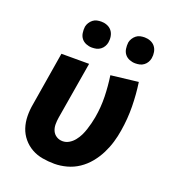

<svg xmlns="http://www.w3.org/2000/svg" viewBox="-135 -845 871 958"><g transform="rotate(20 300.0 -365.5)"><path d="M261 8Q229 8 197.5 2.5Q166 -3 139.5 -18Q113 -33 93.5 -56.5Q74 -80 64.5 -109Q55 -138 54.5 -170.5Q54 -203 60 -235L107 -520H254L203 -216Q200 -198 200 -179.5Q200 -161 207 -145.5Q214 -130 228.5 -121Q243 -112 261 -112Q279 -112 295 -121.5Q311 -131 323 -146Q335 -161 343 -177.5Q351 -194 356.5 -211Q362 -228 366.5 -245.5Q371 -263 374 -280Q384 -337 382.5 -393Q381 -449 373 -503L518 -520Q527 -458 528 -393Q529 -328 518 -262Q513 -230 503.5 -198Q494 -166 478.5 -135Q463 -104 440.5 -76.5Q418 -49 389 -29.5Q360 -10 326.5 -1Q293 8 261 8ZM469 -601Q453 -601 438 -607Q423 -613 413.5 -625Q404 -637 401.5 -653.5Q399 -670 401 -687Q403 -698 409.5 -708.5Q416 -719 425.5 -726.5Q435 -734 446.5 -736.5Q458 -739 470 -739Q486 -739 501 -733Q516 -727 525.5 -715Q535 -703 538 -686.5Q541 -670 538 -653Q536 -642 530 -631.5Q524 -621 514 -613.5Q504 -606 492.5 -603.5Q481 -601 469 -601ZM239 -601Q223 -601 208 -607Q193 -613 183.5 -625Q174 -637 171.5 -653.5Q169 -670 171 -687Q173 -698 179.5 -708.5Q186 -719 195.5 -726.5Q205 -734 216.5 -736.5Q228 -739 240 -739Q256 -739 271 -733Q286 -727 295.5 -715Q305 -703 308 -686.5Q311 -670 308 -653Q306 -642 300 -631.5Q294 -621 284 -613.5Q274 -606 262.5 -603.5Q251 -601 239 -601Z"/></g></svg>

Font: Iosevka Aile Heavy Oblique
Style: Regular
Weight: 900
Italic angle: -9°
Designer: Belleve Invis
Foundry: Belleve Invis
Version: Version 31.1.0; ttfautohint (v1.8.4)